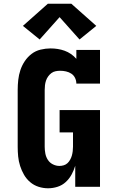

<svg xmlns="http://www.w3.org/2000/svg" viewBox="-20 -1003 640 1031"><path d="M238 8Q212 8 187 0Q162 -8 142 -25Q122 -42 109 -64.5Q96 -87 88 -112Q80 -137 77.5 -163Q75 -189 75 -215V-520Q75 -547 78 -574Q81 -601 89.5 -626.5Q98 -652 113 -674.5Q128 -697 149.5 -713.5Q171 -730 198 -736.5Q225 -743 251 -743Q271 -743 290 -740Q309 -737 327 -730.5Q345 -724 361 -713Q377 -702 390 -687V-735H517V-554H390Q390 -570 383 -584.5Q376 -599 363 -607.5Q350 -616 334.5 -619.5Q319 -623 303 -623Q291 -623 278.5 -620.5Q266 -618 256 -610.5Q246 -603 238.5 -592.5Q231 -582 227 -570Q223 -558 221.5 -545.5Q220 -533 220 -520V-215Q220 -197 223.5 -178.5Q227 -160 237 -144.5Q247 -129 264 -120.5Q281 -112 299 -112Q311 -112 322.5 -115.5Q334 -119 342.5 -127Q351 -135 357 -146Q363 -157 366 -168Q369 -179 370.5 -191Q372 -203 372 -215V-292H300V-412H517V0H384V-113Q377 -89 364.5 -66Q352 -43 333 -25.5Q314 -8 289 0Q264 8 238 8ZM193 -791 103 -864 237 -983H363L497 -864L407 -791L300 -911Z"/></svg>

Font: Iosevka Slab Heavy Extended
Style: Regular
Weight: 900
Width: 7
Monospace: yes
Designer: Belleve Invis
Foundry: Belleve Invis
Version: Version 11.1.0; ttfautohint (v1.8.3)